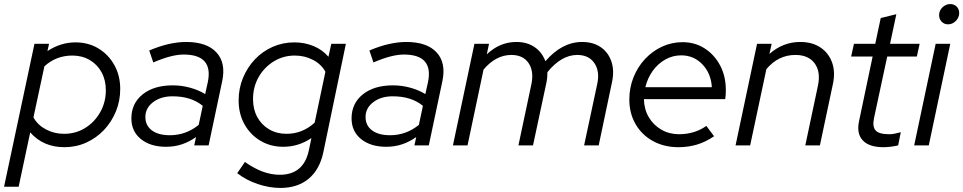

<svg xmlns="http://www.w3.org/2000/svg" viewBox="-54 -717 4751 947"><path d="M-34 204 116 -501H188L180 -465Q245 -508 318 -508Q382 -508 431.5 -478Q481 -448 510 -396Q539 -344 539 -278Q539 -219 517.5 -167Q496 -115 458.5 -75.5Q421 -36 371 -13.5Q321 9 264 9Q159 9 95 -64L38 204ZM262 -57Q320 -57 366.5 -86Q413 -115 440.5 -164Q468 -213 468 -272Q468 -322 447 -360.5Q426 -399 388.5 -421Q351 -443 303 -443Q223 -443 165 -390L111 -138Q131 -101 172 -79Q213 -57 262 -57Z M765 7Q688 7 641 -31Q594 -69 594 -133Q594 -207 649.5 -251.5Q705 -296 798 -296Q842 -296 883.5 -284.5Q925 -273 958 -253L971 -312Q999 -448 852 -448Q792 -448 702 -409L682 -468Q734 -490 779 -500Q824 -510 864 -510Q966 -510 1013.5 -458.5Q1061 -407 1042 -317L975 0H904L913 -41Q879 -17 842.5 -5Q806 7 765 7ZM784 -50Q863 -50 926 -101L946 -195Q889 -242 797 -242Q739 -242 701 -213Q663 -184 663 -140Q663 -98 695 -74Q727 -50 784 -50Z M1329 210Q1274 210 1216.5 190.5Q1159 171 1116 137L1154 82Q1198 113 1240.5 129Q1283 145 1326 145Q1443 145 1469 26L1482 -36Q1418 7 1343 7Q1280 7 1230 -23Q1180 -53 1151.5 -104.5Q1123 -156 1123 -222Q1123 -281 1144.5 -333Q1166 -385 1203.5 -424.5Q1241 -464 1291 -486Q1341 -508 1398 -508Q1448 -508 1492 -490Q1536 -472 1566 -437L1580 -501H1652L1541 33Q1523 119 1468.5 164.5Q1414 210 1329 210ZM1359 -57Q1438 -57 1498 -112L1551 -363Q1531 -400 1490 -421.5Q1449 -443 1400 -443Q1343 -443 1296 -414Q1249 -385 1221.5 -336.5Q1194 -288 1194 -228Q1194 -178 1215 -139.5Q1236 -101 1273.5 -79Q1311 -57 1359 -57Z M1851 7Q1774 7 1727 -31Q1680 -69 1680 -133Q1680 -207 1735.5 -251.5Q1791 -296 1884 -296Q1928 -296 1969.5 -284.5Q2011 -273 2044 -253L2057 -312Q2085 -448 1938 -448Q1878 -448 1788 -409L1768 -468Q1820 -490 1865 -500Q1910 -510 1950 -510Q2052 -510 2099.5 -458.5Q2147 -407 2128 -317L2061 0H1990L1999 -41Q1965 -17 1928.5 -5Q1892 7 1851 7ZM1870 -50Q1949 -50 2012 -101L2032 -195Q1975 -242 1883 -242Q1825 -242 1787 -213Q1749 -184 1749 -140Q1749 -98 1781 -74Q1813 -50 1870 -50Z M2180 0 2286 -501H2358L2347 -449Q2411 -510 2493 -510Q2546 -510 2583 -484.5Q2620 -459 2636 -415Q2718 -510 2817 -510Q2872 -510 2909.5 -484Q2947 -458 2962 -412.5Q2977 -367 2964 -309L2899 0H2827L2892 -304Q2905 -366 2877.5 -406Q2850 -446 2793 -446Q2715 -446 2646 -361Q2646 -349 2645 -336Q2644 -323 2641 -309L2575 0H2503L2566 -297Q2581 -363 2554 -404.5Q2527 -446 2468 -446Q2392 -446 2331 -374L2252 0Z M3292 9Q3222 9 3167 -21Q3112 -51 3081 -104.5Q3050 -158 3050 -226Q3050 -284 3070.5 -335.5Q3091 -387 3127.5 -426Q3164 -465 3211.5 -487Q3259 -509 3313 -509Q3374 -509 3422 -478Q3470 -447 3498 -394Q3526 -341 3526 -273Q3526 -263 3525.5 -251.5Q3525 -240 3523 -228H3122Q3123 -178 3146 -139Q3169 -100 3208 -77.5Q3247 -55 3295 -55Q3372 -55 3430 -96L3468 -45Q3427 -17 3384 -4Q3341 9 3292 9ZM3129 -287H3457Q3453 -355 3410.5 -399.5Q3368 -444 3306 -444Q3264 -444 3227.5 -423.5Q3191 -403 3165.5 -367.5Q3140 -332 3129 -287Z M3574 0 3680 -501H3752L3741 -451Q3808 -510 3893 -510Q3952 -510 3992.5 -483Q4033 -456 4050 -409Q4067 -362 4054 -302L3990 0H3918L3980 -293Q3995 -362 3964.5 -404Q3934 -446 3869 -446Q3785 -446 3726 -376L3646 0Z M4303 9Q4233 9 4201.5 -24.5Q4170 -58 4183 -119L4250 -438H4144L4158 -501H4263L4290 -628L4367 -647L4336 -501H4482L4468 -438H4322L4257 -135Q4248 -92 4265 -73.5Q4282 -55 4331 -55Q4345 -55 4358 -57.5Q4371 -60 4389 -65L4376 0Q4360 4 4340.5 6.5Q4321 9 4303 9Z M4455 0 4561 -501H4633L4527 0ZM4622 -597Q4603 -597 4590.5 -610Q4578 -623 4578 -642Q4578 -657 4585.5 -669.5Q4593 -682 4606 -689.5Q4619 -697 4633 -697Q4652 -697 4664.5 -684.5Q4677 -672 4677 -653Q4677 -638 4669.5 -625.5Q4662 -613 4649.5 -605Q4637 -597 4622 -597Z"/></svg>

Font: Red Hat Display VF
Style: Italic
Weight: 300
Italic angle: -12°
Designer: Pentagram, MCKL
Foundry: Pentagram, MCKL
Version: Version 1.010